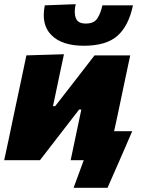

<svg xmlns="http://www.w3.org/2000/svg" viewBox="-27 -765 676 917"><path d="M373.5 -546.5Q269 -546.5 219 -597Q182 -633.5 182 -693Q182 -714.5 187 -739.5L334.5 -745Q330 -725.5 330 -709.5Q330 -692.5 335 -679Q344 -652.5 383 -652.5Q422.5 -652.5 438.5 -678Q454.5 -703.5 462 -739.5H608Q587.5 -641.5 534 -594Q480.5 -546.5 373.5 -546.5ZM-7 0Q4.5 -52.5 15 -102Q25 -151 38.5 -214.5L49 -264Q66 -343 77 -395.5Q88 -448 99 -500.5L278.5 -506Q268.5 -459.5 259 -414.5Q249.5 -369.5 235.5 -302.5L226 -258H236.5L320 -365.5Q371.5 -431.5 424.5 -500.5H595Q587.5 -465.5 580.2 -431.5Q573 -397.5 564.5 -357.2Q556 -317 545 -264L534.5 -214.5Q530 -194 526 -175Q522 -156 518 -138.5H604.5Q590 -104.5 574.5 -69Q559 -33.5 544.5 0Q530 32.5 515.5 66Q501 99.5 486.5 132H324.5L373 0H310.5Q321 -49.5 330.5 -95Q340 -140 352 -197L361.5 -242H351L271 -138.5Q244.5 -104 217.5 -69.2Q190.5 -34.5 164 0Z"/></svg>

Font: Heraclito ExtraBold
Style: Italic
Weight: 800
Italic angle: -12°
Designer: Kostas Bartsokas (font) & Cristiano Sobral (main changes)
Foundry: Kostas Bartsokas (font) & Cristiano Sobral (main changes)
Version: Version 1.00;July 8, 2020;FontCreator 13.0.0.2655 64-bit